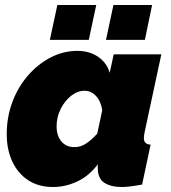

<svg xmlns="http://www.w3.org/2000/svg" viewBox="-20 -740 686 770"><path d="M193 10Q135 10 93.5 -17Q52 -44 29.5 -92Q7 -140 7 -202Q7 -270 29.5 -330.5Q52 -391 92 -437Q132 -483 183 -509.5Q234 -536 291 -536Q338 -536 373 -512.5Q408 -489 420 -448L436 -522H627L560 -210Q557 -195 557 -186Q557 -161 584 -160L550 0Q524 5 503.5 7.5Q483 10 469 10Q425 10 398.5 -7Q372 -24 372 -67Q372 -71 372 -74.5Q372 -78 373 -82Q337 -34 289.5 -12Q242 10 193 10ZM279 -150Q303 -150 324 -163.5Q345 -177 370 -204L390 -298Q385 -333 365.5 -354.5Q346 -376 319 -376Q291 -376 265.5 -356Q240 -336 223.5 -303.5Q207 -271 207 -233Q207 -196 226 -173Q245 -150 279 -150ZM180 -580 210 -720H366L336 -580ZM405 -580 435 -720H590L561 -580Z"/></svg>

Font: Raleway Black
Style: Italic
Weight: 900
Italic angle: -12°
Designer: Matt McInerney, Pablo Impallari, Rodrigo Fuenzalida
Foundry: Matt McInerney, Pablo Impallari, Rodrigo Fuenzalida
Version: Version 4.101;RELEASE